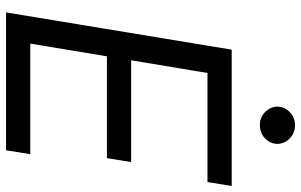

<svg xmlns="http://www.w3.org/2000/svg" viewBox="-196 -776 972 619"><g transform="rotate(90 289.5 -466.0)"><path d="M19.5 0 139.6 -727.5H579.1L566.4 -649.4H214.8L173.8 -403.3H502L489.3 -325.2H161.1L120.1 -78.1H476.6L463.9 0ZM382.8 -818.4Q358.9 -817.9 341.3 -834.7Q323.7 -851.6 323.2 -875Q323.7 -898.4 341.3 -915Q358.9 -931.6 382.8 -931.6Q407.7 -931.6 425.3 -915Q442.9 -898.4 443.4 -875Q442.9 -851.6 425.3 -834.7Q407.7 -817.9 382.8 -818.4Z"/></g></svg>

Font: Inter Tight
Style: Italic
Weight: 400
Italic angle: -9.39999°
Designer: Rasmus Andersson
Foundry: rsms
Version: Version 3.002